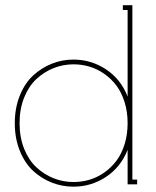

<svg xmlns="http://www.w3.org/2000/svg" viewBox="-20 -699 593 728"><path d="M258.8 -455.1Q219.2 -455.1 183.1 -440.7Q147 -426.3 117.9 -399.2Q88.9 -372.1 71.5 -328.9Q54.2 -285.6 54.2 -231.9Q54.2 -178.2 71.5 -135Q88.9 -91.8 117.9 -64.7Q147 -37.6 183.1 -23.2Q219.2 -8.8 258.8 -8.8Q290 -8.8 319.6 -17.6Q349.1 -26.4 375.5 -44.9Q401.9 -63.5 421.4 -89.4Q440.9 -115.2 452.4 -152.1Q463.9 -189 463.9 -231.9Q463.9 -274.9 452.4 -311.8Q440.9 -348.6 421.4 -374.5Q401.9 -400.4 375.5 -418.9Q349.1 -437.5 319.6 -446.3Q290 -455.1 258.8 -455.1ZM445.8 -679.2H481.9V-18.1H500V0H463.9V-130.9Q437.5 -64.5 381.3 -27.8Q325.2 8.8 258.8 8.8Q215.8 8.8 176.5 -6.6Q137.2 -22 105.7 -51Q74.2 -80.1 55.2 -127Q36.1 -173.8 36.1 -231.9Q36.1 -290 55.2 -336.9Q74.2 -383.8 105.7 -412.8Q137.2 -441.9 176.5 -457.5Q215.8 -473.1 258.8 -473.1Q325.2 -473.1 381.3 -436.5Q437.5 -399.9 463.9 -333V-661.1H445.8Z"/></svg>

Font: Rawengulk
Style: Light
Weight: 300
Version: Version 0.92